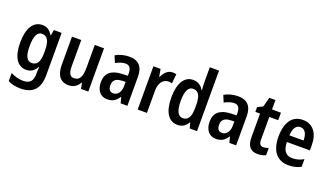

<svg xmlns="http://www.w3.org/2000/svg" viewBox="-84 -1393 3895 2265"><g transform="rotate(20 1863.0 -260.0)"><path d="M218 -553C107 -553 41 -450 41 -269C41 -91 106 10 214 10C273 10 315 -16 346 -73H351C348 -49 347 -17 347 4V17C347 106 305 144 229 144C175 144 123 131 70 104V205C117 229 167 240 229 240C390 240 462 151 462 -9V-543H364L353 -473H347C315 -529 274 -553 218 -553ZM249 -454C318 -454 349 -400 349 -274V-250C349 -138 317 -88 251 -88C189 -88 160 -145 160 -267C160 -390 189 -454 249 -454Z M994 -543H878V-267C878 -152 856 -90 778 -90C729 -90 708 -132 708 -217V-543H592V-189C592 -61 644 10 748 10C806 10 854 -17 882 -71H889L903 0H994Z M1313 -553C1248 -553 1188 -537 1139 -508L1174 -424C1218 -447 1258 -461 1296 -461C1345 -461 1369 -430 1369 -361V-335L1295 -332C1164 -326 1095 -269 1095 -157C1095 -62 1142 10 1232 10C1302 10 1342 -17 1378 -74H1381L1400 0H1485V-363C1485 -489 1427 -553 1313 -553ZM1321 -256 1369 -258V-208C1369 -128 1330 -81 1276 -81C1236 -81 1213 -106 1213 -160C1213 -219 1244 -252 1321 -256Z M1851 -553C1794 -553 1751 -507 1726 -451H1720L1704 -543H1614V0H1730V-280C1730 -376 1777 -435 1843 -435C1859 -435 1875 -433 1888 -428L1900 -547C1883 -551 1867 -553 1851 -553Z M2114 10C2175 10 2213 -17 2243 -66H2250L2267 0H2359V-760H2243V-563C2243 -538 2246 -505 2249 -473H2244C2215 -524 2171 -553 2112 -553C2004 -553 1938 -452 1938 -271C1938 -90 2003 10 2114 10ZM2147 -86C2087 -86 2056 -149 2056 -271C2056 -389 2086 -454 2146 -454C2218 -454 2245 -397 2245 -279V-252C2245 -140 2215 -86 2147 -86Z M2678 -553C2613 -553 2553 -537 2504 -508L2539 -424C2583 -447 2623 -461 2661 -461C2710 -461 2734 -430 2734 -361V-335L2660 -332C2529 -326 2460 -269 2460 -157C2460 -62 2507 10 2597 10C2667 10 2707 -17 2743 -74H2746L2765 0H2850V-363C2850 -489 2792 -553 2678 -553ZM2686 -256 2734 -258V-208C2734 -128 2695 -81 2641 -81C2601 -81 2578 -106 2578 -160C2578 -219 2609 -252 2686 -256Z M3157 -89C3120 -89 3103 -113 3103 -161V-449H3215V-543H3103V-661H3026L2995 -542L2928 -508V-449H2987V-156C2987 -38 3034 10 3122 10C3161 10 3196 2 3222 -12V-103C3200 -94 3178 -89 3157 -89Z M3490 -552C3359 -552 3284 -452 3284 -268C3284 -96 3359 10 3509 10C3570 10 3617 -2 3663 -27V-123C3614 -95 3572 -84 3521 -84C3441 -84 3401 -137 3399 -242H3688V-308C3688 -455 3617 -552 3490 -552ZM3492 -462C3550 -462 3578 -406 3578 -326H3401C3405 -420 3438 -462 3492 -462Z"/></g></svg>

Font: Noto Sans Armenian Condensed SemiBold
Style: Regular
Weight: 600
Width: 3
Designer: Monotype Design Team
Foundry: Monotype Imaging Inc.
Version: Version 2.008